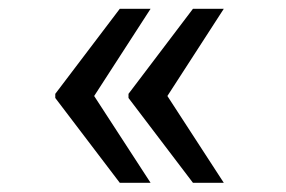

<svg xmlns="http://www.w3.org/2000/svg" viewBox="-20 -466 640 429"><path d="M190.4 -251.5 316.4 -446.3H247.6L103.5 -256.3V-247.1L247.6 -57.6H316.4ZM354 -251.5 480 -446.3H411.1L267.1 -256.3V-247.1L411.1 -57.6H480Z"/></svg>

Font: RobotoMono Nerd Font
Style: Regular
Weight: 400
Monospace: yes
Designer: Google
Version: Version 3.000;Nerd Fonts 3.2.1